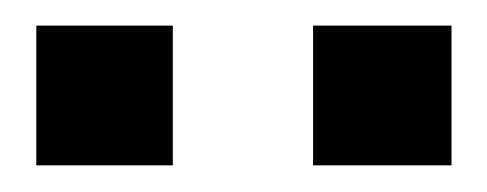

<svg xmlns="http://www.w3.org/2000/svg" viewBox="-20 -712 373 147"><path d="M219.7 -585.4V-692.4H325.7V-585.4ZM7.8 -585.4V-692.4H112.3V-585.4Z"/></svg>

Font: Arial
Style: Bold
Weight: 700
Designer: Steve Matteson
Foundry: Ascender Corporation
Version: Version 2.00.3